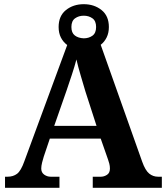

<svg xmlns="http://www.w3.org/2000/svg" viewBox="-20 -897 793 917"><path d="M4 0V-53H16Q43 -53 61.5 -67Q80 -81 96 -126L301 -682Q282 -696 271 -717.5Q260 -739 260 -768Q260 -821 295 -849Q330 -877 380 -877Q430 -877 465 -849Q500 -821 500 -768Q500 -740 489.5 -718.5Q479 -697 461 -683L659 -125Q674 -83 692.5 -68Q711 -53 735 -53H753V0H423V-53H462Q477 -53 491 -62Q505 -71 505 -92Q505 -104 502 -115.5Q499 -127 496 -135L461 -235H218L189 -149Q185 -137 181 -120.5Q177 -104 177 -92Q177 -73 191 -63Q205 -53 222 -53H264V0ZM380 -714Q404 -714 421.5 -726.5Q439 -739 439 -768Q439 -797 421.5 -809.5Q404 -822 380 -822Q356 -822 338.5 -809.5Q321 -797 321 -768Q321 -740 337.5 -727.5Q354 -715 380 -714ZM239 -296H441L388 -460Q378 -494 365.5 -536Q353 -578 345 -613Q337 -582 323.5 -541Q310 -500 298 -465Z"/></svg>

Font: Noto Serif Yezidi
Style: Bold
Weight: 700
Designer: Dalton Maag Ltd
Foundry: Dalton Maag Ltd
Version: Version 1.001; ttfautohint (v1.8.4.7-5d5b)